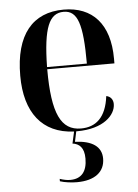

<svg xmlns="http://www.w3.org/2000/svg" viewBox="-55 -590 630 874"><g transform="rotate(-5 260.0 -153.0)"><path d="M282 10C403 10 459 -49 459 -99C459 -118 449 -134 428 -138C416 -40 368 -1 301 -1C210 -1 171 -79 171 -283H478V-305C478 -463 400 -547 269 -547C127 -547 46 -452 46 -264C46 -96 123 4 268 10L256 64C286 68 309 86 309 137C309 196 283 228 232 228C217 228 202 225 184 219V230C205 237 236 241 261 241C344 241 389 204 389 144C389 89 346 60 268 57L278 10C279 10 281 10 282 10ZM353 -293H171C174 -473 202 -537 268 -537C332 -537 353 -473 353 -293Z"/></g></svg>

Font: Noto Serif Display SemiCondensed SemiBold
Style: Regular
Weight: 600
Width: 4
Designer: Monotype Design Team
Foundry: Monotype Imaging Inc.
Version: Version 2.009